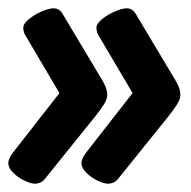

<svg xmlns="http://www.w3.org/2000/svg" viewBox="-25 -488 460 462"><path d="M280 -468Q294 -468 302 -454L391 -305Q400 -291 404.5 -280.5Q409 -270 409 -259Q409 -249 400.5 -236Q392 -223 381 -209L261 -60Q255 -52 248.5 -49Q242 -46 235 -46Q225 -46 209.5 -53.5Q194 -61 182.5 -72.5Q171 -84 171 -96Q171 -105 180 -118L294 -264L215 -398Q211 -404 209 -409.5Q207 -415 207 -421Q207 -431 220.5 -442Q234 -453 251.5 -460.5Q269 -468 280 -468ZM104 -468Q118 -468 126 -454L215 -305Q224 -291 228.5 -280.5Q233 -270 233 -259Q233 -249 224.5 -236Q216 -223 205 -209L85 -60Q79 -52 72.5 -49Q66 -46 59 -46Q49 -46 33.5 -53.5Q18 -61 6.5 -72.5Q-5 -84 -5 -96Q-5 -105 4 -118L118 -264L39 -398Q35 -404 33 -409.5Q31 -415 31 -421Q31 -431 44.5 -442Q58 -453 75.5 -460.5Q93 -468 104 -468Z"/></svg>

Font: Asap Condensed Condensed ExtraBold
Style: Italic
Weight: 800
Width: 3
Italic angle: -6°
Designer: Pablo Cosgaya
Foundry: Omnibus-Type
Version: Version 3.001; ttfautohint (v1.8.4.7-5d5b)